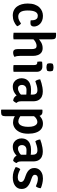

<svg xmlns="http://www.w3.org/2000/svg" viewBox="1146 -1922 991 3322"><g transform="rotate(90 1641.0 -260.5)"><path d="M331 -296.5Q332 -330.5 326 -358.5Q320 -386.5 302.2 -403Q284.5 -419.5 251 -419.5Q206.5 -419.5 183.8 -376.5Q161 -333.5 161 -245Q161 -158 188.8 -119.5Q216.5 -81 267 -81Q300 -81 330 -95.8Q360 -110.5 385.5 -129Q400.5 -120.5 414.8 -100Q429 -79.5 433.5 -61Q399.5 -27 351.2 -6.8Q303 13.5 249 13.5Q195 13.5 155.8 -6.5Q116.5 -26.5 91 -62Q65.5 -97.5 53 -144.2Q40.5 -191 40.5 -245Q40.5 -315.5 58.5 -365.5Q76.5 -415.5 107 -447Q137.5 -478.5 175.5 -493.5Q213.5 -508.5 253.5 -508.5Q298 -508.5 332.8 -495.2Q367.5 -482 390.8 -460Q414 -438 426.2 -410.2Q438.5 -382.5 438.5 -354Q438.5 -324 423.5 -308Q408.5 -292 379.5 -292Q365 -292 354 -293Q343 -294 331 -296.5Z M660 0Q636 4.5 602 4.5Q571 4.5 545.5 0V-729L552 -735.5H596.5Q632.5 -735.5 646.2 -718.5Q660 -701.5 660 -662.5ZM946.5 -110.5Q946.5 -83.5 950.2 -59.8Q954 -36 964.5 -18Q952 -7 932.5 0Q913 7 891.5 7Q857 7 843 -11.8Q829 -30.5 829 -67V-310Q829 -356 817.2 -377.2Q805.5 -398.5 772 -398.5Q749 -398.5 722.2 -387.2Q695.5 -376 671 -354.8Q646.5 -333.5 631 -303V-412Q664.5 -449.5 711 -476.5Q757.5 -503.5 812 -503.5Q858 -503.5 887.8 -481.5Q917.5 -459.5 932 -421.5Q946.5 -383.5 946.5 -336Z M1222 0Q1209.5 2.5 1194.2 3.5Q1179 4.5 1163.5 4.5Q1148 4.5 1132.8 3.5Q1117.5 2.5 1105 0V-357Q1105 -383.5 1095.2 -397Q1085.5 -410.5 1060.5 -410.5H1048Q1043.5 -430 1043.5 -451.5Q1043.5 -461.5 1044.5 -472.2Q1045.5 -483 1048 -494Q1068.5 -496.5 1087.2 -497.5Q1106 -498.5 1118.5 -498.5H1133.5Q1174.5 -498.5 1198.2 -472.5Q1222 -446.5 1222 -402ZM1074 -630Q1074 -657 1084 -678.5Q1094 -684 1111 -687.8Q1128 -691.5 1144 -691.5Q1159.5 -691.5 1177.5 -687.8Q1195.5 -684 1204 -678.5Q1208.5 -668.5 1211.2 -655.2Q1214 -642 1214 -630Q1214 -603.5 1204 -582Q1195.5 -576.5 1177.5 -572.8Q1159.5 -569 1144 -569Q1128 -569 1110.8 -572.8Q1093.5 -576.5 1084 -582Q1074 -603.5 1074 -630Z M1333.5 -135Q1333.5 -192.5 1359.2 -229.8Q1385 -267 1429 -284.8Q1473 -302.5 1526.5 -302.5Q1553 -302.5 1588 -300.5Q1623 -298.5 1653 -292V-214.5Q1627.5 -220.5 1594.8 -222.2Q1562 -224 1535.5 -224Q1493.5 -224 1471.2 -202Q1449 -180 1449 -143Q1449 -115 1465 -96Q1481 -77 1511 -77Q1545.5 -77 1583.8 -101.2Q1622 -125.5 1648 -172L1665.5 -88Q1647 -66 1621 -42.8Q1595 -19.5 1560.5 -3Q1526 13.5 1482 13.5Q1431.5 13.5 1398.8 -8.8Q1366 -31 1349.8 -65Q1333.5 -99 1333.5 -135ZM1760 -52.5Q1756.5 -37 1744.2 -19Q1732 -1 1719 7.5Q1684.5 2.5 1662.5 -15Q1640.5 -32.5 1629.5 -57.2Q1618.5 -82 1616 -108.5V-331Q1616 -374 1596.2 -393.5Q1576.5 -413 1538.5 -413Q1502.5 -413 1463 -401.8Q1423.5 -390.5 1384 -376.5Q1370.5 -390.5 1362 -414.2Q1353.5 -438 1352 -461Q1381.5 -473 1418.2 -483.5Q1455 -494 1493.2 -500Q1531.5 -506 1565.5 -506Q1613 -506 1650.8 -488.5Q1688.5 -471 1710.2 -433.8Q1732 -396.5 1732 -337.5V-133Q1732 -106.5 1737.8 -86.5Q1743.5 -66.5 1760 -52.5Z M1916 -500Q1952.5 -500 1971.2 -475.2Q1990 -450.5 1990 -406V142.5Q1990 181.5 1976.2 198.5Q1962.5 215.5 1926.5 215.5H1882L1875.5 209V-493.5L1882 -500ZM2293 -253.5Q2293 -165 2265.2 -106.8Q2237.5 -48.5 2193 -19.8Q2148.5 9 2099 9Q2050.5 9 2010.2 -11.2Q1970 -31.5 1936 -55.5L1951 -144.5Q1979.5 -122 2013.5 -102.2Q2047.5 -82.5 2081.5 -82.5Q2108.5 -82.5 2129.2 -101.5Q2150 -120.5 2162 -158.8Q2174 -197 2174 -254Q2174 -310 2162.5 -345Q2151 -380 2132.2 -396Q2113.5 -412 2091 -412Q2068.5 -412 2042.5 -399.5Q2016.5 -387 1993.8 -358.8Q1971 -330.5 1958 -283.5L1933.5 -363.5Q1942 -399 1967.8 -432.2Q1993.5 -465.5 2032.5 -487Q2071.5 -508.5 2119 -508.5Q2177 -508.5 2215.8 -476Q2254.5 -443.5 2273.8 -386.2Q2293 -329 2293 -253.5Z M2374 -135Q2374 -192.5 2399.8 -229.8Q2425.5 -267 2469.5 -284.8Q2513.5 -302.5 2567 -302.5Q2593.5 -302.5 2628.5 -300.5Q2663.5 -298.5 2693.5 -292V-214.5Q2668 -220.5 2635.2 -222.2Q2602.5 -224 2576 -224Q2534 -224 2511.8 -202Q2489.5 -180 2489.5 -143Q2489.5 -115 2505.5 -96Q2521.5 -77 2551.5 -77Q2586 -77 2624.2 -101.2Q2662.5 -125.5 2688.5 -172L2706 -88Q2687.5 -66 2661.5 -42.8Q2635.5 -19.5 2601 -3Q2566.5 13.5 2522.5 13.5Q2472 13.5 2439.2 -8.8Q2406.5 -31 2390.2 -65Q2374 -99 2374 -135ZM2800.5 -52.5Q2797 -37 2784.8 -19Q2772.5 -1 2759.5 7.5Q2725 2.5 2703 -15Q2681 -32.5 2670 -57.2Q2659 -82 2656.5 -108.5V-331Q2656.5 -374 2636.8 -393.5Q2617 -413 2579 -413Q2543 -413 2503.5 -401.8Q2464 -390.5 2424.5 -376.5Q2411 -390.5 2402.5 -414.2Q2394 -438 2392.5 -461Q2422 -473 2458.8 -483.5Q2495.5 -494 2533.8 -500Q2572 -506 2606 -506Q2653.5 -506 2691.2 -488.5Q2729 -471 2750.8 -433.8Q2772.5 -396.5 2772.5 -337.5V-133Q2772.5 -106.5 2778.2 -86.5Q2784 -66.5 2800.5 -52.5Z M2870.5 -36Q2871.5 -55.5 2882.2 -79.2Q2893 -103 2907 -117Q2938.5 -99.5 2974.5 -86.2Q3010.5 -73 3047 -73Q3085 -73 3106.5 -88.8Q3128 -104.5 3128.5 -128.5Q3128.5 -148 3113.8 -164.2Q3099 -180.5 3070 -191L3012.5 -212Q2977.5 -224.5 2949 -243.5Q2920.5 -262.5 2903.5 -290.2Q2886.5 -318 2886.5 -356.5Q2886.5 -403.5 2909.8 -437.5Q2933 -471.5 2973.8 -490Q3014.5 -508.5 3067.5 -508.5Q3109.5 -508.5 3157 -497.2Q3204.5 -486 3236 -471Q3236.5 -456.5 3232.2 -440.2Q3228 -424 3220.2 -409.5Q3212.5 -395 3202.5 -386.5Q3175 -399 3139.5 -410Q3104 -421 3067 -421Q3037.5 -421 3020.5 -406.8Q3003.5 -392.5 3003.5 -369.5Q3003.5 -350.5 3017 -337.8Q3030.5 -325 3058.5 -315L3120.5 -292.5Q3177 -272 3213 -235.2Q3249 -198.5 3249 -139Q3249 -68.5 3194.2 -27.5Q3139.5 13.5 3048 13.5Q2995 13.5 2949.2 -1.2Q2903.5 -16 2870.5 -36Z"/></g></svg>

Font: Signika Medium
Style: Regular
Weight: 500
Designer: Anna Giedry
Foundry: Anna Giedry
Version: Version 2.000